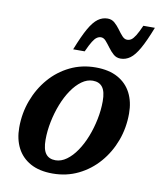

<svg xmlns="http://www.w3.org/2000/svg" viewBox="-80 -752 692 828"><g transform="rotate(10 266.0 -338.0)"><path d="M311 -471Q369 -471 408 -449.5Q447 -428 466.8 -389.5Q486.5 -351 486.5 -300Q486.5 -237 465.8 -181Q445 -125 407.2 -81.5Q369.5 -38 318.2 -13Q267 12 206 12Q148 12 109 -9.5Q70 -31 50.2 -69.5Q30.5 -108 30.5 -159Q30.5 -221.5 51.5 -277.8Q72.5 -334 110 -377.5Q147.5 -421 198.8 -446Q250 -471 311 -471ZM208.5 -46.5Q233.5 -46.5 257 -63.5Q280.5 -80.5 300.2 -109.5Q320 -138.5 334.5 -175.5Q349 -212.5 357.2 -253Q365.5 -293.5 365.5 -332.5Q365.5 -374.5 351.2 -393.5Q337 -412.5 308.5 -412.5Q283.5 -412.5 260 -395.5Q236.5 -378.5 216.8 -349.5Q197 -320.5 182.5 -283.5Q168 -246.5 159.8 -206Q151.5 -165.5 151.5 -126.5Q151.5 -84.5 165.8 -65.5Q180 -46.5 208.5 -46.5ZM532 -683.5Q508.5 -623 489.2 -589Q470 -555 450.8 -541Q431.5 -527 409 -527Q390.5 -527 377.5 -538.5Q364.5 -550 353.5 -565Q342.5 -580 332.5 -591.5Q322.5 -603 310.5 -603Q301.5 -603 292.8 -597.2Q284 -591.5 274.5 -576.2Q265 -561 251.5 -531H201Q225 -592 244.2 -625.8Q263.5 -659.5 282.8 -673.5Q302 -687.5 325 -687.5Q343 -687.5 356 -676Q369 -664.5 379.8 -649.5Q390.5 -634.5 400.8 -623.2Q411 -612 422.5 -612Q432.5 -612 440.8 -617.5Q449 -623 458.8 -638.5Q468.5 -654 481.5 -683.5Z"/></g></svg>

Font: Newsreader SemiBold
Style: Italic
Weight: 600
Italic angle: -17°
Designer: Hugues Gentile
Foundry: Production Type
Version: Version 1.003